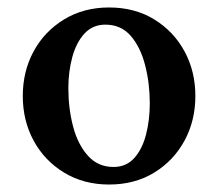

<svg xmlns="http://www.w3.org/2000/svg" viewBox="-20 -484 584 514"><path d="M272 10Q204 10 151.5 -22Q99 -54 70 -107.5Q41 -161 41 -227Q41 -293 70 -346.5Q99 -400 151.5 -432Q204 -464 272 -464Q341 -464 393 -432Q445 -400 474 -346.5Q503 -293 503 -227Q503 -161 474 -107.5Q445 -54 393 -22Q341 10 272 10ZM284 -37Q318 -37 339.5 -61Q361 -85 371 -124Q381 -163 381 -207Q381 -261 368.5 -309.5Q356 -358 330 -388Q304 -418 262 -418Q228 -418 206 -394Q184 -370 173.5 -331Q163 -292 163 -248Q163 -194 175.5 -146Q188 -98 215 -67.5Q242 -37 284 -37Z"/></svg>

Font: Spectral SemiBold
Style: Regular
Weight: 600
Designer: Jean-Baptiste Levee
Foundry: Production Type
Version: Version 2.001